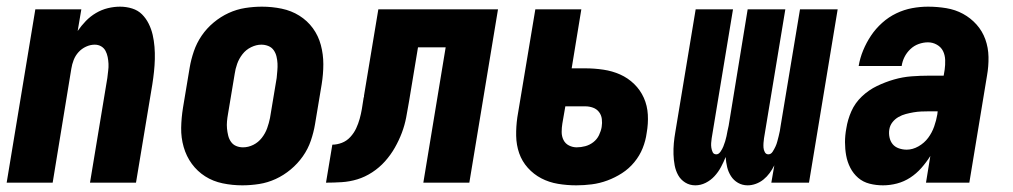

<svg xmlns="http://www.w3.org/2000/svg" viewBox="-20 -548 3040 576"><path d="M0 0 86 -520H224L213 -455Q224 -471 237.5 -485Q251 -499 268 -509Q285 -519 303.5 -523.5Q322 -528 340 -528Q359 -528 376.5 -522.5Q394 -517 406 -505Q418 -493 426 -477Q434 -461 438 -443.5Q442 -426 443.5 -407.5Q445 -389 444.5 -370.5Q444 -352 442 -333Q440 -314 437 -295L388 0H250L302 -314Q303 -325 304.5 -335.5Q306 -346 305.5 -356.5Q305 -367 303 -377Q301 -387 296.5 -395.5Q292 -404 283.5 -409Q275 -414 264 -414Q251 -414 238 -408Q225 -402 215.5 -391.5Q206 -381 201 -368Q196 -355 194 -342L138 0Z M707 8Q707 8 707 8Q707 8 707 8Q677 8 648 2Q619 -4 595.5 -19Q572 -34 555.5 -56.5Q539 -79 531 -107Q523 -135 523.5 -164.5Q524 -194 529 -225L549 -345Q553 -369 561.5 -394Q570 -419 585 -441Q600 -463 621 -480.5Q642 -498 666 -509Q690 -520 715.5 -524Q741 -528 766 -528Q766 -528 766 -528Q766 -528 766 -528Q796 -528 825 -522Q854 -516 878 -501Q902 -486 918.5 -463.5Q935 -441 942.5 -413Q950 -385 950 -355.5Q950 -326 945 -295L925 -175Q921 -151 912.5 -126Q904 -101 888.5 -79Q873 -57 852 -39.5Q831 -22 807 -11Q783 0 757.5 4Q732 8 707 8ZM709 -106Q725 -106 740 -113.5Q755 -121 765.5 -134.5Q776 -148 781.5 -163.5Q787 -179 790 -194L810 -314Q811 -325 812 -336Q813 -347 812.5 -357.5Q812 -368 809.5 -378.5Q807 -389 801 -397.5Q795 -406 785 -410Q775 -414 764 -414Q749 -414 733.5 -406.5Q718 -399 707.5 -385.5Q697 -372 691.5 -356.5Q686 -341 684 -326L664 -206Q662 -195 661 -184Q660 -173 661 -162.5Q662 -152 664.5 -141.5Q667 -131 673 -122.5Q679 -114 688.5 -110Q698 -106 709 -106Z M958 0 977 -114Q991 -114 1005.5 -119.5Q1020 -125 1031 -137Q1042 -149 1048.5 -163Q1055 -177 1059 -191.5Q1063 -206 1065.5 -220.5Q1068 -235 1070 -249Q1070 -251 1070.5 -252.5Q1071 -254 1071 -255L1072 -258Q1072 -259 1072 -259.5Q1072 -260 1072 -261L1115 -520H1474L1388 0H1250L1317 -406H1234L1207 -243Q1203 -219 1198.5 -195.5Q1194 -172 1185.5 -149.5Q1177 -127 1164.5 -105Q1152 -83 1135 -64Q1118 -45 1096.5 -31Q1075 -17 1052 -10Q1029 -3 1005 -1.5Q981 0 958 0Z M1709 8Q1681 8 1654 3.5Q1627 -1 1604 -13Q1581 -25 1563.5 -44.5Q1546 -64 1537.5 -88.5Q1529 -113 1528.5 -140.5Q1528 -168 1532 -196L1586 -520H1724L1695 -343H1736Q1763 -343 1790 -339Q1817 -335 1840.5 -324.5Q1864 -314 1882.5 -296Q1901 -278 1911.5 -254.5Q1922 -231 1923.5 -204Q1925 -177 1920 -149Q1917 -126 1908 -103.5Q1899 -81 1883 -61.5Q1867 -42 1846 -28.5Q1825 -15 1802 -6.5Q1779 2 1755.5 5Q1732 8 1709 8ZM1710 -106Q1723 -106 1736 -109.5Q1749 -113 1760 -121.5Q1771 -130 1777 -142.5Q1783 -155 1785 -167Q1787 -179 1785.5 -191Q1784 -203 1777 -212Q1770 -221 1759 -225Q1748 -229 1736 -229H1676L1667 -177Q1665 -165 1665 -152Q1665 -139 1670.5 -128Q1676 -117 1687 -111.5Q1698 -106 1710 -106Z M2066 8Q2049 8 2035.5 -0.5Q2022 -9 2014.5 -22.5Q2007 -36 2004 -52Q2001 -68 2000.5 -85Q2000 -102 2001.5 -118.5Q2003 -135 2006 -152L2067 -520H2179L2115 -133Q2114 -126 2113.5 -119Q2113 -112 2114 -105Q2115 -98 2118 -91.5Q2121 -85 2129 -85Q2136 -85 2141.5 -93Q2147 -101 2150 -108.5Q2153 -116 2155.5 -124Q2158 -132 2159.5 -139.5Q2161 -147 2162.5 -155Q2164 -163 2166 -171L2223 -520H2336L2272 -133Q2271 -126 2270.5 -119Q2270 -112 2270.5 -105Q2271 -98 2274.5 -91.5Q2278 -85 2285 -85Q2293 -85 2298 -93Q2303 -101 2306.5 -108.5Q2310 -116 2312 -124Q2314 -132 2316 -139.5Q2318 -147 2319.5 -155Q2321 -163 2322 -171L2380 -520H2493L2407 0H2294L2303 -52Q2297 -40 2289 -29Q2281 -18 2270.5 -9.5Q2260 -1 2247.5 3.5Q2235 8 2223 8Q2207 8 2194 0.5Q2181 -7 2173 -19.5Q2165 -32 2161.5 -46.5Q2158 -61 2157 -77Q2151 -62 2143 -47Q2135 -32 2123.5 -19.5Q2112 -7 2097 0.5Q2082 8 2066 8Z M2629 8Q2608 8 2588.5 3Q2569 -2 2554.5 -14.5Q2540 -27 2531 -44.5Q2522 -62 2518.5 -81.5Q2515 -101 2515 -121.5Q2515 -142 2519 -163Q2523 -189 2534 -214Q2545 -239 2565.5 -258.5Q2586 -278 2611 -290Q2636 -302 2662 -309.5Q2688 -317 2714.5 -319Q2741 -321 2766 -321H2811L2814 -339Q2816 -353 2815.5 -368Q2815 -383 2809 -395Q2803 -407 2790.5 -414Q2778 -421 2764 -421Q2750 -421 2736 -416Q2722 -411 2711 -400.5Q2700 -390 2693.5 -377Q2687 -364 2685 -350H2556Q2560 -374 2569.5 -397Q2579 -420 2593 -441Q2607 -462 2626.5 -479.5Q2646 -497 2669 -508Q2692 -519 2716 -523.5Q2740 -528 2764 -528Q2792 -528 2819 -523.5Q2846 -519 2869 -506.5Q2892 -494 2909.5 -474.5Q2927 -455 2936 -430Q2945 -405 2945.5 -377Q2946 -349 2941 -321L2888 0H2758L2771 -80Q2759 -61 2744 -44Q2729 -27 2710.5 -15Q2692 -3 2671 2.5Q2650 8 2629 8ZM2700 -99Q2718 -99 2735.5 -109Q2753 -119 2764.5 -134.5Q2776 -150 2782.5 -168.5Q2789 -187 2792 -205L2793 -214H2766Q2755 -214 2743.5 -213.5Q2732 -213 2720.5 -211Q2709 -209 2697.5 -206Q2686 -203 2675.5 -197Q2665 -191 2657.5 -181.5Q2650 -172 2648 -160Q2646 -148 2648.5 -136Q2651 -124 2658 -115.5Q2665 -107 2676.5 -103Q2688 -99 2700 -99Z"/></svg>

Font: Iosevka SS04 Heavy
Style: Italic
Weight: 900
Italic angle: -9°
Monospace: yes
Designer: Belleve Invis
Foundry: Belleve Invis
Version: Version 19.0.0; ttfautohint (v1.8.4)